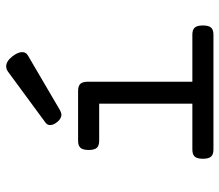

<svg xmlns="http://www.w3.org/2000/svg" viewBox="-66 -666 731 640"><g transform="rotate(-90 300.0 -345.5)"><path d="M399.4 -690.9Q416 -690.9 432.1 -670.9Q446.8 -651.9 446.8 -637.7Q446.8 -625 436 -618.7L253.4 -511.7Q244.6 -506.8 237.8 -506.8Q226.1 -506.8 215.3 -519Q203.6 -532.2 203.6 -544.4Q203.6 -553.7 211.4 -559.6L381.3 -684.6Q390.1 -690.9 399.4 -690.9ZM348.1 -418V-70.3H504.9Q521.5 -70.3 528.6 -62.3Q535.6 -54.2 535.6 -35.2Q535.6 -16.1 528.6 -8.1Q521.5 0 504.9 0H122.1Q105.5 0 98.4 -8.1Q91.3 -16.1 91.3 -35.2Q91.3 -54.2 98.4 -62.3Q105.5 -70.3 122.1 -70.3H274.9V-380.9H151.4Q134.8 -380.9 127.7 -388.9Q120.6 -397 120.6 -416Q120.6 -435.1 127.7 -443.1Q134.8 -451.2 151.4 -451.2H317.4Q334 -451.2 341.1 -443.6Q348.1 -436 348.1 -418Z"/></g></svg>

Font: Courier Prime Sans
Style: Regular
Weight: 400
Designer: Alan Dague-Greene
Foundry: Quote-Unquote Apps
Version: Version 3.020